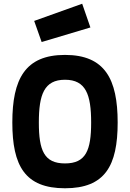

<svg xmlns="http://www.w3.org/2000/svg" viewBox="-20 -996 696 1028"><path d="M328 -121C216 -121 188 -191 188 -340C188 -489 216 -569 328 -569C440 -569 468 -489 468 -340C468 -191 440 -121 328 -121ZM328 12C542 12 610 -108 610 -340C610 -572 542 -702 328 -702C114 -702 46 -572 46 -340C46 -108 114 12 328 12ZM163 -884 203 -771 464 -849 420 -976Z"/></svg>

Font: TitilliumText22L
Style: 999 wt
Weight: 900
Designer: Campivisivi
Foundry: Campivisivi
Version: 1.000